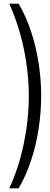

<svg xmlns="http://www.w3.org/2000/svg" viewBox="-20 -820 273 1040"><path d="M203 -302Q203 -388 189.5 -476Q176 -564 149 -647Q122 -730 81 -800H30Q82 -685 109 -555.5Q136 -426 136 -300Q136 -174 109 -42.5Q82 89 30 200H81Q120 134 147.5 51.5Q175 -31 189 -121Q203 -211 203 -302Z"/></svg>

Font: Big Shoulders Display
Style: Regular
Weight: 400
Designer: Patric King
Foundry: XO Type Co
Version: Version 1.000; ttfautohint (v1.8.2)